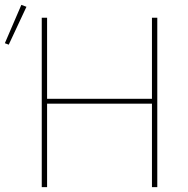

<svg xmlns="http://www.w3.org/2000/svg" viewBox="-42 -771 776 791"><path d="M67 -743 -6 -587 -22 -593 46 -751ZM584 0V-344H152V0H130V-698H152V-364H584V-698H606V0Z"/></svg>

Font: IBM Plex Sans Thin
Style: Regular
Weight: 100
Designer: Mike Abbink, Paul van der Laan, Pieter van Rosmalen
Foundry: Bold Monday
Version: Version 3.0